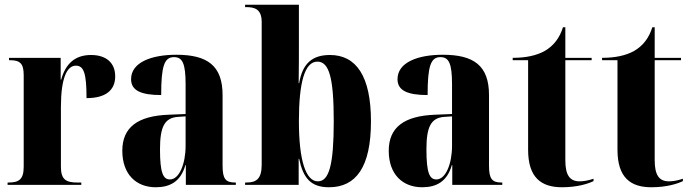

<svg xmlns="http://www.w3.org/2000/svg" viewBox="-20 -780 2918 810"><path d="M12 0H323V-10H306C258 -10 237 -23 237 -76V-328C237 -452 263 -503 300 -503C334 -503 345 -470 345 -366C424 -366 466 -398 466 -458C466 -514 429 -548 364 -548C297 -548 257 -512 238 -444H236V-536H18V-526H21C63 -526 80 -514 80 -463V-77C80 -23 60 -10 16 -10H12Z M637 10C696 10 742 -13 762 -83H764V0H975V-10H972C932 -10 919 -25 919 -81V-379C919 -504 854 -549 724 -549C619 -549 533 -517 533 -446C533 -398 575 -379 660 -379C660 -501 673 -539 714 -539C750 -539 763 -512 763 -424V-299L691 -296C561 -291 496 -243 496 -144C496 -43 556 10 637 10ZM697 -23C668 -23 655 -51 655 -150C655 -245 674 -283 731 -287L763 -289V-165C763 -88 736 -23 697 -23Z M1368 10C1482 10 1545 -75 1545 -268C1545 -460 1482 -548 1372 -548C1297 -548 1256 -512 1242 -429H1240C1241 -496 1241 -549 1241 -588V-760H1014V-750H1018C1054 -750 1084 -742 1084 -687V-85C1084 -24 1060 -10 1020 -10H1014V0H1240V-110H1242C1259 -29 1291 10 1368 10ZM1321 -15C1271 -15 1241 -100 1241 -269C1241 -431 1265 -520 1319 -520C1369 -520 1388 -450 1388 -269C1388 -83 1368 -15 1321 -15Z M1761 10C1820 10 1866 -13 1886 -83H1888V0H2099V-10H2096C2056 -10 2043 -25 2043 -81V-379C2043 -504 1978 -549 1848 -549C1743 -549 1657 -517 1657 -446C1657 -398 1699 -379 1784 -379C1784 -501 1797 -539 1838 -539C1874 -539 1887 -512 1887 -424V-299L1815 -296C1685 -291 1620 -243 1620 -144C1620 -43 1680 10 1761 10ZM1821 -23C1792 -23 1779 -51 1779 -150C1779 -245 1798 -283 1855 -287L1887 -289V-165C1887 -88 1860 -23 1821 -23Z M2351 10C2418 10 2464 -6 2484 -16V-26C2461 -18 2441 -15 2425 -15C2384 -15 2365 -41 2365 -104V-526H2476V-536H2365V-665H2355C2341 -620 2316 -587 2278 -565C2244 -546 2199 -536 2143 -536V-526H2208V-148C2208 -31 2263 10 2351 10Z M2728 10C2795 10 2841 -6 2861 -16V-26C2838 -18 2818 -15 2802 -15C2761 -15 2742 -41 2742 -104V-526H2853V-536H2742V-665H2732C2718 -620 2693 -587 2655 -565C2621 -546 2576 -536 2520 -536V-526H2585V-148C2585 -31 2640 10 2728 10Z"/></svg>

Font: Noto Serif Display Condensed ExtraBold
Style: Regular
Weight: 800
Width: 3
Designer: Monotype Design Team
Foundry: Monotype Imaging Inc.
Version: Version 2.009